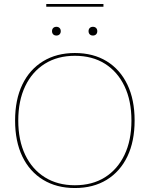

<svg xmlns="http://www.w3.org/2000/svg" viewBox="-20 -937 754 967"><path d="M357 -670Q450 -670 517.5 -628.5Q585 -587 621.5 -511Q658 -435 658 -330Q658 -225 621.5 -149Q585 -73 517.5 -31.5Q450 10 357 10Q265 10 197 -31.5Q129 -73 92.5 -149Q56 -225 56 -330Q56 -435 92.5 -511Q129 -587 197 -628.5Q265 -670 357 -670ZM357 -656Q270 -656 206 -616Q142 -576 107 -503Q72 -430 72 -330Q72 -230 107 -157Q142 -84 206 -44Q270 -4 357 -4Q445 -4 508.5 -44Q572 -84 607 -157Q642 -230 642 -330Q642 -430 607 -503Q572 -576 508.5 -616Q445 -656 357 -656ZM264 -802Q274 -802 280 -796Q286 -790 286 -780Q286 -770 280 -764Q274 -758 264 -758Q254 -758 248 -764Q242 -770 242 -780Q242 -790 248 -796Q254 -802 264 -802ZM448 -802Q458 -802 464 -796Q470 -790 470 -780Q470 -770 464 -764Q458 -758 448 -758Q438 -758 432 -764Q426 -770 426 -780Q426 -790 432 -796Q438 -802 448 -802ZM501 -917V-903H213V-917Z"/></svg>

Font: Work Sans Thin
Style: Regular
Weight: 250
Designer: Wei Huang
Foundry: Wei Huang
Version: Version 2.012